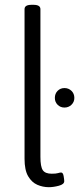

<svg xmlns="http://www.w3.org/2000/svg" viewBox="-20 -772 329 798"><path d="M183 6Q158 6 135 -4Q112 -14 97 -39.5Q82 -65 82 -112V-734Q82 -752 111 -752H119Q148 -752 148 -734V-120Q148 -79 158 -64.5Q168 -50 195 -50Q213 -50 221 -52.5Q229 -55 234 -55Q242 -55 244.5 -40Q247 -25 247 -19Q247 -6 224.5 0Q202 6 183 6ZM248 -325Q231 -325 219.5 -336.5Q208 -348 208 -365Q208 -383 219.5 -394.5Q231 -406 248 -406Q265 -406 277 -394.5Q289 -383 289 -365Q289 -348 277 -336.5Q265 -325 248 -325Z"/></svg>

Font: Asap Condensed Light
Style: Regular
Weight: 300
Width: 3
Designer: Pablo Cosgaya
Foundry: Omnibus-Type
Version: Version 3.001; ttfautohint (v1.8.4.7-5d5b)